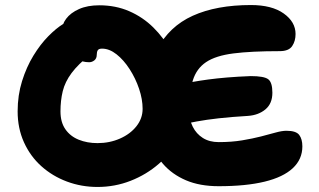

<svg xmlns="http://www.w3.org/2000/svg" viewBox="-20 -732 1267 762"><path d="M367 10Q303 10 245.5 -11.5Q188 -33 144 -72.5Q100 -112 75 -167.5Q50 -223 50 -290Q50 -354 67.5 -410Q85 -466 112.5 -511Q140 -556 171.5 -588Q203 -620 231 -637Q259 -654 277 -654Q304 -654 318 -646.5Q332 -639 342 -625Q354 -610 358.5 -589.5Q363 -569 359 -549Q355 -529 340 -517Q290 -477 264 -442Q238 -407 229 -370Q220 -333 220 -290Q220 -247 239.5 -219Q259 -191 292.5 -177.5Q326 -164 367 -164Q415 -164 456 -182Q497 -200 521.5 -231Q546 -262 546 -300Q546 -338 532 -379.5Q518 -421 494.5 -457.5Q471 -494 442.5 -516.5Q414 -539 385 -539Q372 -539 368 -532.5Q364 -526 364 -515Q364 -500 354.5 -492.5Q345 -485 334 -485Q307 -485 282 -498.5Q257 -512 241 -539Q225 -566 225 -606Q225 -634 242.5 -657.5Q260 -681 293.5 -696Q327 -711 374 -711Q439 -711 493 -687.5Q547 -664 588.5 -623Q630 -582 658.5 -529.5Q687 -477 701.5 -418Q716 -359 716 -300Q716 -237 687.5 -180.5Q659 -124 610 -81.5Q561 -39 498.5 -14.5Q436 10 367 10ZM688 -235Q665 -230 652 -241Q639 -252 634 -274Q629 -296 629 -322Q629 -348 647.5 -368.5Q666 -389 694 -396Q718 -402 745.5 -407Q773 -412 806.5 -416.5Q840 -421 881.5 -424.5Q923 -428 975 -430Q1028 -430 1044.5 -417.5Q1061 -405 1061 -364Q1061 -321 1033.5 -298Q1006 -275 964 -272Q897 -268 848 -262.5Q799 -257 761 -250Q723 -243 688 -235ZM848 7Q773 7 718 -16.5Q663 -40 627 -81.5Q591 -123 573 -177.5Q555 -232 555 -293Q555 -443 603 -535Q651 -627 745 -669.5Q839 -712 976 -712Q1059 -712 1106 -678.5Q1153 -645 1153 -597Q1153 -569 1139.5 -549Q1126 -529 1090 -529Q977 -529 906.5 -520Q836 -511 798 -485.5Q760 -460 745.5 -413.5Q731 -367 731 -291Q731 -257 745 -229Q759 -201 785 -184.5Q811 -168 848 -168Q899 -168 941 -175Q983 -182 1016 -190.5Q1049 -199 1074 -206Q1099 -213 1117 -213Q1155 -213 1167.5 -196.5Q1180 -180 1180 -151Q1180 -100 1142 -64.5Q1104 -29 1030 -11Q956 7 848 7Z"/></svg>

Font: Shantell Sans ExtraBold
Style: Regular
Weight: 800
Designer: Stephen Nixon, Anya Danilova, Shantell Martin
Foundry: Arrow Type
Version: Version 1.011;[c5ecc13dd]